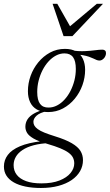

<svg xmlns="http://www.w3.org/2000/svg" viewBox="-88 -700 561 980"><path d="M420 -391Q412 -391 404.8 -394Q397.5 -397 388.2 -401.5Q379 -406 366 -410.5Q353 -415 333.8 -418.5Q314.5 -422 286.5 -422.5L269.5 -443Q314.5 -437.5 345.2 -439Q376 -440.5 397.2 -443.5Q418.5 -446.5 434.5 -446.5Q443 -446.5 448 -442.2Q453 -438 453 -429Q453 -421.5 450.2 -414.8Q447.5 -408 442.8 -402.8Q438 -397.5 432.2 -394.2Q426.5 -391 420 -391ZM160 -151Q182.5 -151 203.2 -161.8Q224 -172.5 241.5 -191.8Q259 -211 271.8 -236Q284.5 -261 291.8 -289.5Q299 -318 299 -348Q299 -389 284.8 -408.2Q270.5 -427.5 241 -427.5Q218.5 -427.5 197.8 -416.5Q177 -405.5 159.5 -386.2Q142 -367 129.2 -342Q116.5 -317 109.2 -288.5Q102 -260 102 -230.5Q102 -189 116.5 -169.8Q131 -150.5 160 -151ZM243.5 -450.5Q278.5 -450.5 301.2 -437Q324 -423.5 335.2 -399.5Q346.5 -375.5 346.5 -343.5Q346.5 -304 332.8 -265.5Q319 -227 293.5 -196Q268 -165 233.5 -146.5Q199 -128 157.5 -128Q123 -128 100 -141.2Q77 -154.5 65.8 -178.5Q54.5 -202.5 54.5 -234.5Q54.5 -274.5 68.2 -312.8Q82 -351 107.5 -382Q133 -413 167.5 -431.8Q202 -450.5 243.5 -450.5ZM121 259.5Q77 259.5 42 252.2Q7 245 -17.5 231Q-42 217 -55 196.8Q-68 176.5 -68 150Q-68 117 -48.2 90.8Q-28.5 64.5 14 46.5Q56.5 28.5 125.5 20.5L156.5 18.5L167 30Q119.5 32 84.5 41.2Q49.5 50.5 26.8 65.8Q4 81 -7.2 100.5Q-18.5 120 -18.5 143Q-18.5 171.5 -2.5 192.2Q13.5 213 45 224.5Q76.5 236 123 236Q178.5 236 215.8 221.2Q253 206.5 272 183.2Q291 160 291 134Q291 117.5 284.2 104.2Q277.5 91 262 79.5Q246.5 68 220 57Q193.5 46 154 34.5Q107 21 82.8 6.8Q58.5 -7.5 50 -22.2Q41.5 -37 41.5 -53Q41.5 -74 52.5 -91Q63.5 -108 86 -120.8Q108.5 -133.5 141.5 -141.5L153 -133Q114.5 -124.5 98.5 -109.5Q82.5 -94.5 82.5 -78Q82.5 -67.5 87.8 -58.5Q93 -49.5 105 -40.8Q117 -32 138.5 -23.2Q160 -14.5 192 -4.5Q247 12.5 278.5 31Q310 49.5 322.8 70.5Q335.5 91.5 335.5 117.5Q335.5 147.5 320.8 173.5Q306 199.5 278 218.8Q250 238 210.2 248.8Q170.5 259.5 121 259.5ZM437.5 -680.5 281.5 -515.5H236.5L180.5 -680.5H204.5L275.5 -555.5H257L406 -680.5Z"/></svg>

Font: Newsreader 16pt 16pt Light
Style: Italic
Weight: 300
Italic angle: -17°
Version: Version 1.003